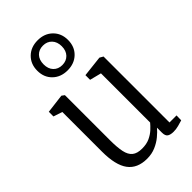

<svg xmlns="http://www.w3.org/2000/svg" viewBox="-263 -954 1049 1049"><g transform="rotate(-45 261.0 -429.5)"><path d="M423.5 9Q400.5 9 387.5 0.8Q374.5 -7.5 374.5 -33V-71Q359.5 -53 336.5 -34Q313.5 -15 283.5 -2Q253.5 11 217 11Q142 11 105.8 -37.8Q69.5 -86.5 69.5 -191V-497.5L18 -514.5V-550.5L127.5 -564H129L144.5 -552.5V-202.5Q144.5 -149 151.8 -114.5Q159 -80 179 -63.8Q199 -47.5 236.5 -47.5Q271.5 -47.5 296.5 -59.2Q321.5 -71 339 -87.2Q356.5 -103.5 368 -117.5V-497.5L301 -514.5V-550.5L421 -564H423L443 -552.5V-43H497.5L496.5 -6Q482 -1.5 462.5 3.8Q443 9 423.5 9ZM251 -637.5Q198.5 -637.5 165.2 -669.8Q132 -702 132 -753.5Q132 -805 165.2 -837.5Q198.5 -870 251 -870Q303.5 -870 336.8 -837.5Q370 -805 370 -754Q370 -702 336.8 -669.8Q303.5 -637.5 251 -637.5ZM251 -678.5Q282.5 -678.5 302 -698.8Q321.5 -719 321.5 -753.5Q321.5 -788 302 -808.5Q282.5 -829 251 -829Q219.5 -829 200.2 -808.8Q181 -788.5 181 -753.5Q181 -719 200.2 -698.8Q219.5 -678.5 251 -678.5Z"/></g></svg>

Font: Merriweather 24pt SemiCondensed Light
Style: Regular
Weight: 300
Width: 4
Designer: Eben Sorkin
Foundry: Eben Sorkin
Version: Version 2.100